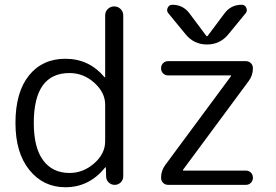

<svg xmlns="http://www.w3.org/2000/svg" viewBox="-20 -777 1158 807"><path d="M923 -720Q950 -757 996 -757Q1009 -757 1015 -744.5Q1021 -732 1013 -722L940 -633Q905 -590 850 -590Q795 -590 760 -633L687 -722Q679 -732 685 -744.5Q691 -757 704 -757Q750 -757 777 -720L848 -625H850H852ZM675 -84 951 -457V-459Q951 -460 950 -460H687Q674 -460 665.5 -468.5Q657 -477 657 -490Q657 -503 665.5 -511.5Q674 -520 687 -520H1013Q1026 -520 1034.5 -511.5Q1043 -503 1043 -490Q1043 -460 1025 -436L749 -63V-61Q749 -60 750 -60H1013Q1026 -60 1034.5 -51.5Q1043 -43 1043 -30Q1043 -17 1034.5 -8.5Q1026 0 1013 0H687Q674 0 665.5 -8.5Q657 -17 657 -30Q657 -60 675 -84ZM272 -470Q122 -470 122 -260Q122 -156 161.5 -103Q201 -50 272 -50Q330 -50 376 -90.5Q422 -131 422 -183V-337Q422 -388 376.5 -429Q331 -470 272 -470ZM255 10Q162 10 103.5 -62.5Q45 -135 45 -260Q45 -389 101.5 -459.5Q158 -530 255 -530Q354 -530 419 -453Q420 -452 421 -452Q422 -452 422 -453V-712Q422 -728 433 -739Q444 -750 460 -750Q476 -750 487 -739Q498 -728 498 -712V-36Q498 -21 487.5 -10.5Q477 0 462 0Q447 0 436.5 -10.5Q426 -21 426 -36L425 -73Q425 -74 424 -74Q423 -74 422 -73Q355 10 255 10Z"/></svg>

Font: Rounded Mplus 1c
Style: Regular
Weight: 400
Version: Version 1.059.20150529